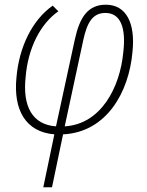

<svg xmlns="http://www.w3.org/2000/svg" viewBox="-20 -560 625 816"><path d="M164 236H201L248 11C433 2 528 -168 543 -339C556 -461 517 -540 430 -540C355 -540 319 -489 298 -392L218 -23C119 -30 75 -106 89 -233C99 -356 152 -459 228 -512L204 -536C117 -475 61 -360 50 -231C36 -93 89 1 211 11ZM255 -23 334 -390C350 -463 373 -505 428 -505C494 -505 516 -439 504 -338C490 -188 409 -32 255 -23Z"/></svg>

Font: Noto Sans SemiCondensed ExtraLight
Style: Italic
Weight: 200
Width: 4
Italic angle: -12°
Designer: Monotype Design Team
Foundry: Monotype Imaging Inc.
Version: Version 2.013